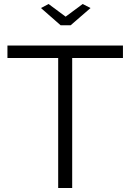

<svg xmlns="http://www.w3.org/2000/svg" viewBox="-20 -937 650 957"><path d="M222.2 -917 307.1 -854 392.1 -917 431.2 -897 332 -811H282.2L184.1 -897ZM592.8 -647.9H339.8V0H270V-647.9H17.1V-710H592.8Z"/></svg>

Font: Rawline
Style: Regular
Weight: 400
Designer: Matt McInerney, Pablo Impallari, Rodrigo Fuenzalida
Foundry: Matt McInerney, Pablo Impallari, Rodrigo Fuenzalida
Version: Version 4.020;PS 004.020;hotconv 1.0.88;makeotf.lib2.5.64775